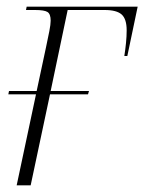

<svg xmlns="http://www.w3.org/2000/svg" viewBox="-20 -556 433 576"><path d="M30 0 88 -273H5L7 -283H90L118 -414Q124 -442 128 -462.5Q132 -483 132 -494Q132 -514 122.5 -520Q113 -526 85 -526H58L60 -536H393L362 -388H353Q356 -407 358 -427Q360 -447 360 -465Q360 -499 345 -512.5Q330 -526 294 -526H183L132 -283H247L244 -273H130L72 0Z"/></svg>

Font: Noto Serif Display SemiCondensed ExtraLight
Style: Italic
Weight: 200
Width: 4
Italic angle: -12°
Designer: Monotype Design Team
Foundry: Monotype Imaging Inc.
Version: Version 2.009